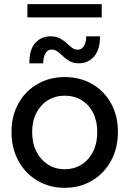

<svg xmlns="http://www.w3.org/2000/svg" viewBox="-20 -899 625 927"><path d="M292.5 7.8Q219.2 7.8 161.1 -26.4Q103 -60.5 69.3 -121.6Q35.6 -182.6 35.6 -262.2Q35.6 -340.3 69.3 -400.1Q103 -460 161.1 -493.4Q219.2 -526.9 292.5 -526.9Q366.7 -526.9 424.8 -493.4Q482.9 -460 516.1 -400.1Q549.3 -340.3 549.3 -262.2Q549.3 -182.6 515.6 -121.6Q481.9 -60.5 423.8 -26.4Q365.7 7.8 292.5 7.8ZM292.5 -82Q338.4 -82 374 -104.7Q409.7 -127.4 429.7 -167.7Q449.7 -208 449.7 -262.2Q449.7 -314.5 429.7 -354Q409.7 -393.6 374 -415.3Q338.4 -437 292.5 -437Q247.6 -437 211.9 -415.3Q176.3 -393.6 155.8 -354.2Q135.3 -314.9 135.3 -262.2Q135.3 -208 155.5 -167.7Q175.8 -127.4 211.2 -104.7Q246.6 -82 292.5 -82ZM121.6 -593.3Q121.6 -661.1 150.9 -692.4Q180.2 -723.6 223.1 -723.6Q250.5 -723.6 269 -713.9Q287.6 -704.1 301 -691.4Q314.5 -678.7 326.9 -668.9Q339.4 -659.2 355 -659.2Q375 -659.2 385.7 -677.2Q396.5 -695.3 396 -723.6H462.9Q462.9 -658.2 433.8 -625.7Q404.8 -593.3 360.8 -593.3Q335 -593.3 317.1 -603.3Q299.3 -613.3 285.4 -626.5Q271.5 -639.6 258.5 -649.7Q245.6 -659.7 228.5 -659.7Q210 -659.7 199.5 -641.6Q189 -623.5 188.5 -593.3ZM112.3 -814.9V-878.9H471.2V-814.9Z"/></svg>

Font: Reddit Sans Medium
Style: Regular
Weight: 500
Designer: Stephen Hutchings
Foundry: Reddit
Version: Version 1.014